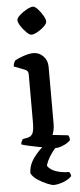

<svg xmlns="http://www.w3.org/2000/svg" viewBox="-62 -773 416 995"><g transform="rotate(-5 146.5 -275.0)"><path d="M206 0Q198 0 174 -3.5Q150 -7 120 -12.5Q90 -18 64 -24Q38 -30 27 -34Q27 -42 30.5 -49.5Q34 -57 37 -61L63 -66Q79 -69 88 -83.5Q97 -98 97 -146V-392Q97 -411 82 -417L23 -440Q24 -452 28 -460.5Q32 -469 36 -472Q52 -481 80.5 -490.5Q109 -500 130 -500Q160 -500 181.5 -478Q203 -456 203 -423V-126Q203 -105 199 -90Q195 -75 192 -69L273 -60Q276 -57 278 -50.5Q280 -44 280 -35Q275 -27 261.5 -19Q248 -11 232.5 -5.5Q217 0 206 0ZM129 -596Q119 -596 103.5 -611.5Q88 -627 75.5 -646Q63 -665 63 -678Q63 -688 79.5 -703Q96 -718 116.5 -729Q137 -740 149 -740Q159 -740 174 -724Q189 -708 200 -688.5Q211 -669 211 -657Q211 -647 196 -632.5Q181 -618 161.5 -607Q142 -596 129 -596ZM176 190Q167 190 142.5 180Q118 170 94 154Q70 138 61 119Q61 78 88 40.5Q115 3 151 -24L230 -25Q205 -7 187 16.5Q169 40 159.5 60.5Q150 81 150 89Q165 110 195 120Q225 130 262 130Q265 134 267.5 140Q270 146 270 152Q256 168 227.5 179Q199 190 176 190Z"/></g></svg>

Font: Texturina 72pt SemiBold
Style: Regular
Weight: 600
Designer: Guillermo Torres Carreño
Foundry: Omnibus-Type
Version: Version 1.002; ttfautohint (v1.8.3)